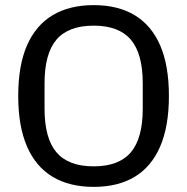

<svg xmlns="http://www.w3.org/2000/svg" viewBox="-20 -720 731 750"><path d="M346 10Q251.2 10 185.4 -29.5Q119.6 -69 85.4 -148Q51.2 -227 51.2 -345Q51.2 -464 85.4 -542.5Q119.6 -621 185.5 -660.5Q251.4 -700 346.1 -700Q440.8 -700 506.3 -660.5Q571.7 -621 605.8 -542.5Q639.8 -464 639.8 -345Q639.8 -227 605.8 -148Q571.8 -69 506.3 -29.5Q440.9 10 346 10ZM346 -70.2Q444.2 -70.2 490.9 -124.8Q537.6 -179.5 537.6 -295.8V-394.2Q537.6 -510.5 490.9 -565.2Q444.2 -619.8 346.1 -619.8Q247.2 -619.8 200.6 -565.2Q154 -510.5 154 -394.2V-295.8Q154 -179.5 200.7 -124.8Q247.4 -70.2 346 -70.2Z"/></svg>

Font: Mozilla Headline ExtraLight
Style: Regular
Weight: 200
Designer: Studio DRAMA
Foundry: Studio DRAMA
Version: Version 1.000